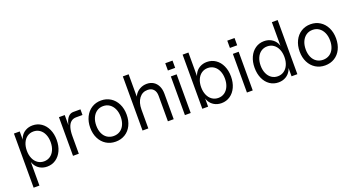

<svg xmlns="http://www.w3.org/2000/svg" viewBox="-53 -1417 4305 2333"><g transform="rotate(-20 2099.5 -250.0)"><path d="M146 -170V-330Q146 -385 168.5 -427Q191 -469 232 -492.5Q273 -516 325 -516Q388 -516 437.5 -482Q487 -448 514.5 -387.5Q542 -327 542 -250Q542 -173 514.5 -112.5Q487 -52 437.5 -18Q388 16 325 16Q273 16 232 -7.5Q191 -31 168.5 -73Q146 -115 146 -170ZM80 -500H155V200H80ZM464 -250Q464 -307 444.5 -351Q425 -395 390 -419Q355 -443 310 -443Q265 -443 230 -419Q195 -395 175.5 -351Q156 -307 156 -250Q156 -193 175.5 -149Q195 -105 230 -81Q265 -57 310 -57Q355 -57 390 -81Q425 -105 444.5 -149Q464 -193 464 -250Z M662 -500H737V-335L729 -275Q729 -345 743.5 -395.5Q758 -446 784.5 -473Q811 -500 848 -500H940V-427H858Q818 -427 791 -404.5Q764 -382 750.5 -337.5Q737 -293 737 -228V0H662Z M975 -248Q975 -326 1005 -387Q1035 -448 1088.5 -482Q1142 -516 1211 -516Q1279 -516 1332.5 -482Q1386 -448 1416 -387Q1446 -326 1446 -248Q1446 -170 1416.5 -110Q1387 -50 1333.5 -17Q1280 16 1211 16Q1142 16 1088.5 -17.5Q1035 -51 1005 -111Q975 -171 975 -248ZM1369 -248Q1369 -306 1349 -350Q1329 -394 1293.5 -418.5Q1258 -443 1211 -443Q1164 -443 1128.5 -418.5Q1093 -394 1073 -350Q1053 -306 1053 -248Q1053 -191 1072.5 -147.5Q1092 -104 1128 -80.5Q1164 -57 1211 -57Q1258 -57 1294 -80.5Q1330 -104 1349.5 -147.5Q1369 -191 1369 -248Z M1786 -443Q1718 -443 1677 -388.5Q1636 -334 1636 -243L1621 -339Q1621 -388 1645 -428.5Q1669 -469 1710.5 -492.5Q1752 -516 1802 -516Q1851 -516 1887.5 -493Q1924 -470 1944 -428Q1964 -386 1964 -329V0H1889V-329Q1889 -383 1862 -413Q1835 -443 1786 -443ZM1561 -700H1636V0H1561Z M2109 -500H2184V0H2109ZM2100 -674H2194V-580H2100Z M2400 -170V-330Q2400 -385 2422.5 -427Q2445 -469 2486 -492.5Q2527 -516 2579 -516Q2642 -516 2691.5 -482Q2741 -448 2768.5 -387.5Q2796 -327 2796 -250Q2796 -173 2768.5 -112.5Q2741 -52 2691.5 -18Q2642 16 2579 16Q2527 16 2486 -7.5Q2445 -31 2422.5 -73Q2400 -115 2400 -170ZM2334 -700H2409V0H2334ZM2718 -250Q2718 -307 2698.5 -351Q2679 -395 2644 -419Q2609 -443 2564 -443Q2519 -443 2484 -419Q2449 -395 2429.5 -351Q2410 -307 2410 -250Q2410 -193 2429.5 -149Q2449 -105 2484 -81Q2519 -57 2564 -57Q2609 -57 2644 -81Q2679 -105 2698.5 -149Q2718 -193 2718 -250Z M2911 -500H2986V0H2911ZM2902 -674H2996V-580H2902Z M3101 -250Q3101 -327 3128.5 -387.5Q3156 -448 3205.5 -482Q3255 -516 3318 -516Q3370 -516 3411 -492.5Q3452 -469 3474.5 -427Q3497 -385 3497 -330V-170Q3497 -116 3474 -73.5Q3451 -31 3410 -7.5Q3369 16 3317 16Q3254 16 3205 -17.5Q3156 -51 3128.5 -111.5Q3101 -172 3101 -250ZM3487 -250Q3487 -307 3467.5 -351Q3448 -395 3413 -419Q3378 -443 3333 -443Q3288 -443 3253 -419Q3218 -395 3198.5 -351Q3179 -307 3179 -250Q3179 -193 3198.5 -149Q3218 -105 3253 -81Q3288 -57 3333 -57Q3378 -57 3413 -81Q3448 -105 3467.5 -149Q3487 -193 3487 -250ZM3488 -700H3563V0H3488Z M3683 -248Q3683 -326 3713 -387Q3743 -448 3796.5 -482Q3850 -516 3919 -516Q3987 -516 4040.5 -482Q4094 -448 4124 -387Q4154 -326 4154 -248Q4154 -170 4124.5 -110Q4095 -50 4041.5 -17Q3988 16 3919 16Q3850 16 3796.5 -17.5Q3743 -51 3713 -111Q3683 -171 3683 -248ZM4077 -248Q4077 -306 4057 -350Q4037 -394 4001.5 -418.5Q3966 -443 3919 -443Q3872 -443 3836.5 -418.5Q3801 -394 3781 -350Q3761 -306 3761 -248Q3761 -191 3780.5 -147.5Q3800 -104 3836 -80.5Q3872 -57 3919 -57Q3966 -57 4002 -80.5Q4038 -104 4057.5 -147.5Q4077 -191 4077 -248Z"/></g></svg>

Font: Uncut Sans Variable
Style: Regular
Weight: 400
Designer: Kasper Nordkvist
Foundry: UNCUT.wtf
Version: Version 1.303;Glyphs 3.1.2 (3151)